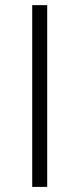

<svg xmlns="http://www.w3.org/2000/svg" viewBox="-20 -731 311 751"><path d="M164.6 0H106V-710.9H164.6Z"/></svg>

Font: Franko
Style: Light
Weight: 300
Designer: Google
Version: Version 1.200310; 2013